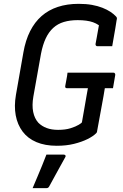

<svg xmlns="http://www.w3.org/2000/svg" viewBox="-20 -740 640 1001"><path d="M332 -361H572Q575 -361 577 -359.5Q579 -358 580 -355.5Q581 -353 581 -350L569 -280H330Q326 -280 324 -281Q322 -282 321 -283.5Q320 -285 320 -287Q320 -289 320 -291Q323 -309 326.5 -326Q330 -343 332 -361ZM390 -720Q429 -720 459.5 -714.5Q490 -709 514 -699.5Q538 -690 555.5 -678.5Q573 -667 585 -654Q589 -650 589.5 -645.5Q590 -641 588 -635Q585 -614 581 -591Q577 -568 573 -545Q569 -522 565 -499Q545 -499 526 -499Q507 -499 488 -499Q483 -499 480.5 -502Q478 -505 478 -510Q482 -529 485 -548Q488 -567 492 -587.5Q496 -608 500 -632L523 -585Q496 -613 465 -624Q434 -635 385 -635Q345 -635 313 -625.5Q281 -616 257.5 -594.5Q234 -573 218.5 -540Q203 -507 194 -461L154 -237Q146 -191 153 -156.5Q160 -122 180 -100Q198 -82 223.5 -72.5Q249 -63 283 -63Q321 -63 348 -71.5Q375 -80 390.5 -89.5Q406 -99 407 -102Q414 -138 419.5 -173Q425 -208 431.5 -242.5Q438 -277 444 -312H537L529 -295Q520 -238 508 -175Q496 -112 486 -55Q486 -52 484.5 -49.5Q483 -47 481 -45Q465 -29 435.5 -14.5Q406 0 366 10Q326 20 276 20Q215 20 170 1Q125 -18 98 -54Q71 -90 62 -138.5Q53 -187 63 -245L102 -467Q113 -530 137 -577.5Q161 -625 197 -656.5Q233 -688 281.5 -704Q330 -720 390 -720ZM222 66Q239 66 254 66Q269 66 283.5 66Q298 66 312 66Q318 66 321 70Q324 74 320 80Q304 109 291.5 131.5Q279 154 266.5 177Q254 200 237 231Q235 235 231.5 238Q228 241 221 241Q207 241 189 241Q171 241 150 241Q164 208 176 179.5Q188 151 199.5 123Q211 95 222 66Z"/></svg>

Font: Rec Mono Linear
Style: Italic
Weight: 400
Italic angle: -10°
Monospace: yes
Version: Version 1.085; ttfautohint (v1.8.4.7-5d5b)